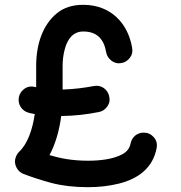

<svg xmlns="http://www.w3.org/2000/svg" viewBox="-20 -733 755 801"><path d="M59.1 -329.6C51.8 -297.9 71.8 -270 99.1 -262.7C107.4 -260.3 116.2 -258.8 125 -257.3C115.7 -191.4 93.8 -131.3 60.1 -100.1C50.3 -90.8 42.5 -74.7 42.5 -59.1C42.5 -37.1 57.1 -15.6 77.1 -7.8C110.8 5.4 149.9 18.1 194.8 30.3C239.7 42 290.5 47.9 346.7 47.9C392.6 47.9 436 43 477.1 32.7C558.6 12.2 618.2 -34.2 633.3 -114.7C636.7 -132.8 632.8 -147.9 621.6 -160.6C610.4 -173.3 596.2 -179.7 580.1 -179.7C552.7 -180.2 530.3 -161.6 524.9 -134.8C521 -114.7 509.3 -99.6 490.2 -89.4C451.7 -68.4 396 -62.5 346.7 -62.5C282.7 -62.5 231.4 -72.3 186.5 -85.9C211.4 -132.3 227.5 -188.5 235.4 -249C292 -249.5 346.7 -256.3 392.1 -265.6C406.7 -268.1 418.5 -275.9 427.7 -289.1C437 -301.8 439.5 -316.4 435.1 -333C428.7 -359.9 402.8 -380.4 371.1 -374C333.5 -366.7 287.6 -360.8 241.2 -359.4V-458.5C241.2 -481.9 244.1 -504.9 250 -526.9C261.2 -570.8 285.6 -601.6 327.1 -601.6C385.3 -601.6 413.6 -569.3 422.9 -515.1C425.3 -501 433.1 -488.8 445.3 -479.5C457.5 -470.2 471.7 -466.8 487.8 -470.2C501.5 -472.7 512.7 -480 522 -492.2C531.2 -503.9 534.2 -517.6 531.2 -533.7C514.6 -633.8 443.8 -712.9 327.1 -712.9C282.7 -712.9 245.6 -701.2 216.8 -677.2C158.2 -629.4 130.9 -547.9 130.9 -458.5V-369.1C129.4 -369.6 127.9 -369.6 126.5 -370.1C110.4 -374.5 95.7 -372.1 83.5 -363.8C70.8 -355 62.5 -343.8 59.1 -329.6Z"/></svg>

Font: Mikhak SemiBold
Style: Regular
Weight: 600
Designer: Amin Abedi
Version: Version 3.2